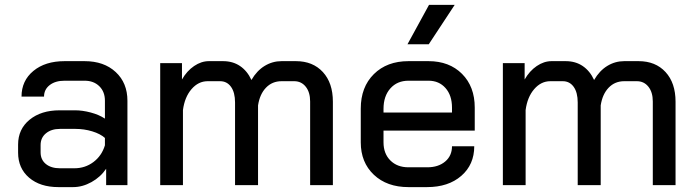

<svg xmlns="http://www.w3.org/2000/svg" viewBox="-20 -757 2846 785"><path d="M54 -133V-166Q54 -229 101 -267.5Q148 -306 224 -306H287Q317 -306 351 -297Q385 -288 409 -272V-345Q409 -382 386 -404.5Q363 -427 326 -427H244Q206 -427 183 -409Q160 -391 160 -362H68Q68 -427 116.5 -467Q165 -507 244 -507H326Q405 -507 453 -462.5Q501 -418 501 -345V0H414V-67Q391 -33 354 -12.5Q317 8 279 8H219Q144 8 99 -30.5Q54 -69 54 -133ZM284 -69Q328 -69 362 -94.5Q396 -120 409 -163V-193Q390 -210 357 -220Q324 -230 289 -230H225Q190 -230 168 -212Q146 -194 146 -164V-134Q146 -104 167.5 -86.5Q189 -69 225 -69Z M1341 -341V0H1248V-342Q1248 -380 1230 -402.5Q1212 -425 1183 -425H1131Q1093 -425 1067.5 -398.5Q1042 -372 1035 -326V0H941V-338Q941 -379 924.5 -402Q908 -425 880 -425H829Q791 -425 763 -392.5Q735 -360 728 -307V0H635V-499H724V-432Q744 -467 773.5 -487Q803 -507 834 -507H892Q932 -507 961.5 -487Q991 -467 1008 -430Q1030 -468 1062 -487.5Q1094 -507 1131 -507H1190Q1259 -507 1300 -462.5Q1341 -418 1341 -341Z M1455 -175V-313Q1455 -401 1508.5 -454Q1562 -507 1650 -507H1732Q1817 -507 1869 -455Q1921 -403 1921 -317V-223H1548V-175Q1548 -129 1576 -101Q1604 -73 1650 -73H1727Q1772 -73 1800 -96.5Q1828 -120 1828 -159H1919Q1919 -84 1866 -38Q1813 8 1726 8H1650Q1562 8 1508.5 -42.5Q1455 -93 1455 -175ZM1828 -297V-317Q1828 -367 1801.5 -397Q1775 -427 1732 -427H1650Q1604 -427 1576 -395.5Q1548 -364 1548 -312V-297ZM1734 -737H1839L1733 -576H1646Z M2742 -341V0H2649V-342Q2649 -380 2631 -402.5Q2613 -425 2584 -425H2532Q2494 -425 2468.5 -398.5Q2443 -372 2436 -326V0H2342V-338Q2342 -379 2325.5 -402Q2309 -425 2281 -425H2230Q2192 -425 2164 -392.5Q2136 -360 2129 -307V0H2036V-499H2125V-432Q2145 -467 2174.5 -487Q2204 -507 2235 -507H2293Q2333 -507 2362.5 -487Q2392 -467 2409 -430Q2431 -468 2463 -487.5Q2495 -507 2532 -507H2591Q2660 -507 2701 -462.5Q2742 -418 2742 -341Z"/></svg>

Font: Bai Jamjuree Medium
Style: Regular
Weight: 500
Version: Version 1.000; ttfautohint (v1.6)